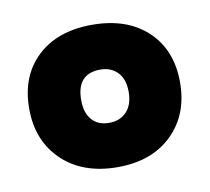

<svg xmlns="http://www.w3.org/2000/svg" viewBox="-48 -617 470 430"><g transform="rotate(-10 186.5 -402.0)"><path d="M15 -403Q15 -477 61 -520.5Q107 -564 186 -564Q265 -564 311.5 -520.5Q358 -477 358 -403Q358 -330 312 -285Q266 -240 188 -240Q109 -240 62 -285Q15 -330 15 -403ZM186 -341Q211 -341 226 -357Q241 -373 241 -402Q241 -431 226 -446.5Q211 -462 187 -462Q133 -462 133 -402Q133 -373 147 -357Q161 -341 186 -341Z"/></g></svg>

Font: Zain Black
Style: Regular
Weight: 900
Designer: Zain,Boutros
Foundry: Mobile Telecommunications Company (Zain), 2024
Version: Version 1.50; ttfautohint (v1.8.4)